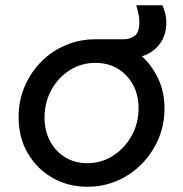

<svg xmlns="http://www.w3.org/2000/svg" viewBox="-20 -701 697 733"><path d="M314 12Q240 12 180.5 -22Q121 -56 86 -116Q51 -176 51 -254Q51 -316 73.5 -369.5Q96 -423 136 -464Q176 -505 229.5 -528Q283 -551 344 -551H454Q473 -551 492.5 -563Q512 -575 512 -617Q512 -632 508.5 -648Q505 -664 500 -681H600Q607 -665 611 -648.5Q615 -632 615 -615Q615 -567 590 -533.5Q565 -500 522 -486Q561 -450 584.5 -399.5Q608 -349 608 -287Q608 -225 585 -171Q562 -117 521.5 -75.5Q481 -34 427.5 -11Q374 12 314 12ZM313 -78Q368 -78 412.5 -107Q457 -136 483 -183.5Q509 -231 509 -288Q509 -338 488 -377Q467 -416 430 -438.5Q393 -461 344 -461Q290 -461 245.5 -432.5Q201 -404 175.5 -356.5Q150 -309 150 -252Q150 -202 171 -162.5Q192 -123 229 -100.5Q266 -78 313 -78Z"/></svg>

Font: Plus Jakarta Sans Medium
Style: Italic
Weight: 500
Italic angle: -8°
Designer: Gumpita Rahayu
Foundry: Tokotype
Version: Version 2.071; ttfautohint (v1.8.4.7-5d5b);gftools[0.9.29]